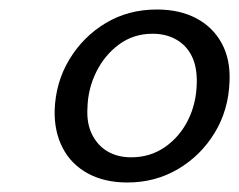

<svg xmlns="http://www.w3.org/2000/svg" viewBox="-20 -732 503 404"><path d="M248 -348Q200 -348 165 -367Q130 -386 112 -420.5Q94 -455 95 -500Q97 -559 126 -607Q155 -655 202.5 -683.5Q250 -712 310 -712Q358 -712 393 -693.5Q428 -675 446.5 -641Q465 -607 463 -561Q461 -501 432 -453Q403 -405 355 -376.5Q307 -348 248 -348ZM256 -401Q296 -401 327 -422.5Q358 -444 375.5 -479Q393 -514 394 -556Q395 -591 383.5 -614Q372 -637 350.5 -649Q329 -661 301 -661Q261 -661 230.5 -638.5Q200 -616 182.5 -580.5Q165 -545 164 -505Q162 -472 174 -448.5Q186 -425 207 -413Q228 -401 256 -401Z"/></svg>

Font: DM Sans 17pt
Style: Italic
Weight: 400
Italic angle: -10°
Version: Version 4.004;gftools[0.9.30]